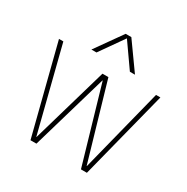

<svg xmlns="http://www.w3.org/2000/svg" viewBox="-217 -1187 1339 1374"><g transform="rotate(30 453.0 -500.0)"><path d="M220 0 34 -730H70L244 -42H246L428 -670H477L660 -42H662L836 -730H872L686 0H637L454 -628H452L269 0ZM273 -780 429 -1000H476L633 -780H591L454 -975H452L315 -780Z"/></g></svg>

Font: M PLUS 2 ExtraLight
Style: Regular
Weight: 250
Designer: Coji Morishita
Foundry: UNDERFOREST DESIGN
Version: Version 1.001